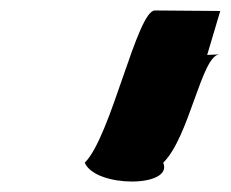

<svg xmlns="http://www.w3.org/2000/svg" viewBox="-20 -621 441 367"><path d="M142 -310C162 -262 312 -262 292 -310C342 -359 365 -514 399 -517L376 -516L401 -600L276 -601C242 -601 192 -359 142 -310ZM400 -517H399Z"/></svg>

Font: bitstorm
Style: exextobl
Weight: 400
Version: Version 0.2